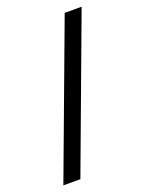

<svg xmlns="http://www.w3.org/2000/svg" viewBox="-137 -781 640 848"><g transform="rotate(-20 183.5 -357.0)"><path d="M356 -713.9 90.3 0H10.3L276.4 -713.9Z"/></g></svg>

Font: Wonky
Style: Regular
Weight: 400
Designer: Monotype Design Team
Foundry: Monotype Imaging Inc.
Version: Version 3.000